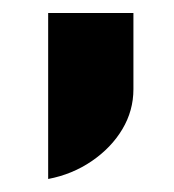

<svg xmlns="http://www.w3.org/2000/svg" viewBox="-20 -143 267 295"><path d="M54 132V-123H185V-6Q185 27 168 55.5Q151 84 121 104.5Q91 125 54 132Z"/></svg>

Font: Orbitron
Style: Bold
Weight: 700
Designer: Matt McInerney
Foundry: The League of Moveable Type
Version: Version 2.001